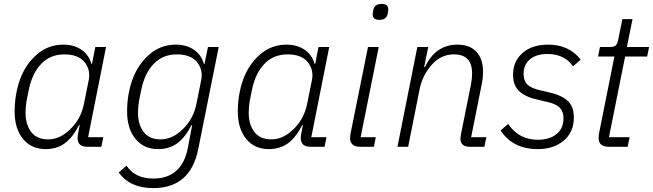

<svg xmlns="http://www.w3.org/2000/svg" viewBox="-20 -753 3350 985"><path d="M500 0H428Q378 0 378 -45Q378 -56 381 -70L389 -112H386Q354 -49 313 -18.5Q272 12 214 12Q141 12 98 -40.5Q55 -93 55 -181Q55 -267 82 -343.5Q109 -420 167.5 -472Q226 -524 305 -524Q359 -524 397.5 -498Q436 -472 449 -425H452L469 -512H524L432 -49H510ZM335 -85Q395 -139 411 -222L435 -341Q446 -394 414 -434Q382 -474 310 -474Q239 -474 192.5 -426.5Q146 -379 128 -294L116 -234Q111 -202 111 -175Q111 -114 140 -76Q169 -38 227 -38Q285 -38 335 -85Z M791 12Q718 12 675 -40.5Q632 -93 632 -181Q632 -267 659 -343.5Q686 -420 744.5 -472Q803 -524 882 -524Q936 -524 974.5 -498Q1013 -472 1026 -425H1029L1047 -512H1102L997 12Q957 212 766 212Q647 212 589 132L629 97Q673 163 766 163Q914 163 944 4L966 -112H963Q931 -49 890 -18.5Q849 12 791 12ZM912 -85Q972 -139 988 -222L1012 -341Q1023 -394 991 -434Q959 -474 887 -474Q816 -474 769.5 -426.5Q723 -379 705 -294L693 -234Q688 -202 688 -175Q688 -114 717 -76Q746 -38 804 -38Q862 -38 912 -85Z M1645 0H1573Q1523 0 1523 -45Q1523 -56 1526 -70L1534 -112H1531Q1499 -49 1458 -18.5Q1417 12 1359 12Q1286 12 1243 -40.5Q1200 -93 1200 -181Q1200 -267 1227 -343.5Q1254 -420 1312.5 -472Q1371 -524 1450 -524Q1504 -524 1542.5 -498Q1581 -472 1594 -425H1597L1614 -512H1669L1577 -49H1655ZM1480 -85Q1540 -139 1556 -222L1580 -341Q1591 -394 1559 -434Q1527 -474 1455 -474Q1384 -474 1337.5 -426.5Q1291 -379 1273 -294L1261 -234Q1256 -202 1256 -175Q1256 -114 1285 -76Q1314 -38 1372 -38Q1430 -38 1480 -85Z M1926 -651Q1892 -651 1892 -679Q1892 -687 1895 -701Q1901 -733 1938 -733Q1972 -733 1972 -705Q1972 -697 1969 -683Q1963 -651 1926 -651ZM1898 0H1827Q1776 0 1776 -46Q1776 -57 1778 -66L1868 -512H1923L1830 -49H1908Z M2074 0H2019L2121 -512H2177L2156 -409H2160Q2215 -524 2326 -524Q2390 -524 2424 -487.5Q2458 -451 2458 -385Q2458 -351 2451 -319L2397 -49H2475L2465 0H2391Q2342 0 2342 -42Q2342 -48 2346 -70L2396 -319Q2402 -350 2402 -376Q2402 -474 2309 -474Q2245 -474 2199 -425Q2148 -370 2133 -297Z M2739 12Q2611 12 2548 -84L2587 -117Q2642 -36 2739 -36Q2799 -36 2835 -65Q2871 -94 2871 -147Q2871 -181 2851 -201Q2831 -221 2784 -231L2741 -241Q2679 -254 2645.5 -283.5Q2612 -313 2612 -370Q2612 -438 2660.5 -481Q2709 -524 2793 -524Q2899 -524 2959 -447L2920 -413Q2875 -476 2789 -476Q2731 -476 2698.5 -448.5Q2666 -421 2666 -374Q2666 -339 2685.5 -319.5Q2705 -300 2751 -290L2794 -280Q2858 -266 2891 -237Q2924 -208 2924 -150Q2924 -75 2872 -31.5Q2820 12 2739 12Z M3200 0H3103Q3051 0 3051 -45Q3051 -61 3054 -73L3132 -463H3048L3058 -512H3109Q3131 -512 3139.5 -520.5Q3148 -529 3152 -552L3173 -655H3225L3196 -512H3310L3300 -463H3187L3104 -49H3210Z"/></svg>

Font: IBM Plex Sans Light
Style: Italic
Weight: 300
Italic angle: -11.31°
Designer: Mike Abbink, Paul van der Laan, Pieter van Rosmalen
Foundry: Bold Monday
Version: Version 3.0